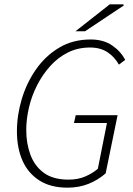

<svg xmlns="http://www.w3.org/2000/svg" viewBox="-20 -853 615 885"><path d="M291 12Q213 12 161 -21.5Q109 -55 83.5 -113Q58 -171 58 -248Q58 -322 80.5 -397Q103 -472 146.5 -534Q190 -596 253 -633.5Q316 -671 398 -671Q457 -671 497 -643.5Q537 -616 557 -577L528 -555Q509 -590 476 -612Q443 -634 395 -634Q339 -634 293 -611Q247 -588 211.5 -548.5Q176 -509 151 -460Q126 -411 113.5 -357.5Q101 -304 101 -254Q101 -191 120.5 -139Q140 -87 182.5 -56Q225 -25 296 -25Q340 -25 374 -40Q408 -55 431 -75L473 -286H321L329 -322H522L467 -54Q433 -24 389 -6Q345 12 291 12ZM328 -709 486 -833H548L551 -828L372 -709Z"/></svg>

Font: Source Sans 3 Light
Style: Italic
Weight: 300
Italic angle: -11°
Designer: Paul D. Hunt
Foundry: Adobe
Version: Version 3.046;hotconv 1.0.118;makeotfexe 2.5.65603